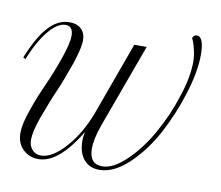

<svg xmlns="http://www.w3.org/2000/svg" viewBox="-64 -599 792 687"><g transform="rotate(10 331.5 -255.0)"><path d="M211.7 -56.7Q258.3 -108.3 288.3 -189.2L383.3 -450.8H428.3L317.5 -147.5Q298.3 -94.2 298.3 -59.2Q298.3 -2.5 345.8 -2.5Q385 -2.5 431.7 -47.5Q478.3 -91.7 515.8 -157.5Q555.8 -229.2 576.7 -296.7Q601.7 -370 601.7 -427.5Q601.7 -446.7 597.1 -467.1Q592.5 -487.5 588.3 -498.3L583.3 -509.2Q583.3 -514.2 587.5 -518.3Q591.7 -522.5 598.3 -522.5Q624.2 -522.5 624.2 -455.8Q624.2 -395 598.3 -312.5Q575 -236.7 534.2 -159.2Q495 -87.5 441.7 -37.5Q388.3 11.7 337.5 11.7Q300.8 11.7 280.4 -13.3Q260 -38.3 260 -80Q260 -98.3 264.2 -113.3Q189.2 11.7 115.8 11.7Q83.3 11.7 60 -10Q36.7 -32.5 36.7 -70Q36.7 -101.7 55 -153.3Q72.5 -205 96.7 -257.5Q119.2 -308.3 137.5 -360.8Q156.7 -416.7 156.7 -442.5Q156.7 -478.3 129.2 -478.3Q101.7 -478.3 70 -441.7Q36.7 -402.5 8.3 -332.5L0 -337.5Q32.5 -417.5 66.7 -453.8Q100.8 -490 141.7 -490Q169.2 -490 184.6 -475Q200 -460 200 -433.3Q200 -408.3 180.8 -349.2Q157.5 -282.5 139.2 -240.8Q121.7 -201.7 96.7 -133.3Q78.3 -80.8 78.3 -52.5Q78.3 -30.8 90.4 -16.7Q102.5 -2.5 122.5 -2.5Q164.2 -2.5 211.7 -56.7Z"/></g></svg>

Font: Sirivennela
Style: Regular
Weight: 400
Designer: Appaji Ambarisha Darbha
Foundry: Appaji Ambarisha Darbha
Version: Version 1.00; ttfautohint (v1.8.4.7-5d5b)